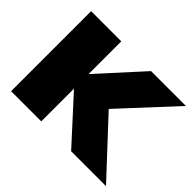

<svg xmlns="http://www.w3.org/2000/svg" viewBox="-140 -910 1145 1145"><g transform="rotate(45 432.0 -337.5)"><path d="M54 0H308.5V-276L560.5 0H854.5L540.5 -337L853.5 -675H559.5L308.5 -399V-675H54Z"/></g></svg>

Font: Anybody Expanded Black
Style: Regular
Weight: 900
Width: 7
Designer: Tyler Finck
Foundry: Etcetera Type Company
Version: Version 1.113;gftools[0.9.25]